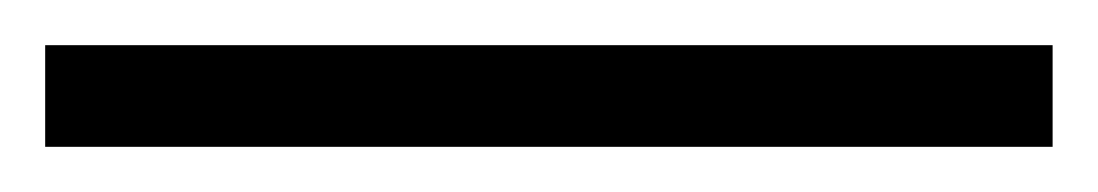

<svg xmlns="http://www.w3.org/2000/svg" viewBox="-24 -918 486 85"><path d="M442 -853V-898H-4V-853Z"/></svg>

Font: Noto Sans Telugu UI Condensed Light
Style: Regular
Weight: 300
Width: 3
Designer: Jelle Bosma - Monotype Design Team
Foundry: Monotype Imaging Inc.
Version: Version 2.005